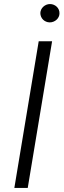

<svg xmlns="http://www.w3.org/2000/svg" viewBox="-20 -932 315 952"><path d="M171.9 -727.3H238.3L117.5 0H51.1ZM228 -911.9Q237.9 -911.9 246.6 -908.2Q255.3 -904.5 261.7 -898.3Q268.1 -892 271.7 -883.5Q275.2 -875 274.9 -865.4Q274.9 -856.5 271 -848.4Q267 -840.2 260.5 -834.2Q253.9 -828.1 245.2 -824.6Q236.5 -821 226.9 -821Q217 -821 208.3 -824.8Q199.6 -828.5 193.4 -834.7Q187.1 -840.9 183.6 -849.4Q180 -858 180 -867.5Q180.4 -876.8 184.3 -884.8Q188.2 -892.8 194.8 -898.8Q201.3 -904.8 209.9 -908.4Q218.4 -911.9 228 -911.9Z"/></svg>

Font: Inter P Light
Style: Italic
Weight: 300
Italic angle: 9.39999°
Designer: Rasmus Andersson
Foundry: rsms
Version: Version 3.018;git-588b23468